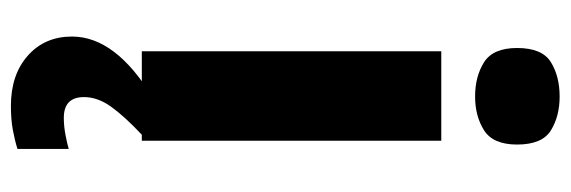

<svg xmlns="http://www.w3.org/2000/svg" viewBox="-367 -439 1046 352"><g transform="rotate(90 156.0 -263.0)"><path d="M157 -766Q120 -766 94 -750Q68 -734 68 -688Q68 -644 94 -627.5Q120 -611 157 -611Q193 -611 219 -627.5Q245 -644 245 -688Q245 -734 219 -750Q193 -766 157 -766ZM238 -549H74V0H238ZM158 106Q158 81 175.5 56.5Q193 32 227 0L159 -20Q47 48 47 128Q47 178 82 209Q117 240 174 240Q199 240 218 236.5Q237 233 253 228V134Q243 137 227 140Q211 143 196 143Q158 143 158 106Z"/></g></svg>

Font: Noto Sans UI Extra
Style: Regular
Weight: 800
Designer: Monotype Design Team
Foundry: Monotype Imaging Inc.
Version: Version 1.901